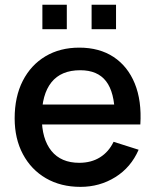

<svg xmlns="http://www.w3.org/2000/svg" viewBox="-20 -750 636 786"><path d="M355 -630.5V-730.5H455V-630.5ZM153.5 -630.5V-730.5H253.5V-630.5ZM309.5 15Q229 15 168.2 -20.2Q107.5 -55.5 73.8 -118.8Q40 -182 40 -265.5Q40 -354 73.2 -419Q106.5 -484 166 -519.5Q225.5 -555 304.5 -555Q387 -555 445 -516.8Q503 -478.5 531.8 -408Q560.5 -337.5 554.5 -240.5H450V-278.5Q449 -372.5 414.2 -417.5Q379.5 -462.5 308.5 -462.5Q230 -462.5 190.5 -413Q151 -363.5 151 -270Q151 -181 190.5 -132.2Q230 -83.5 304.5 -83.5Q353.5 -83.5 389.2 -105.8Q425 -128 445 -169.5L547.5 -137Q516 -64.5 452 -24.8Q388 15 309.5 15ZM117 -240.5V-322H502.5V-240.5Z"/></svg>

Font: Manrope ExtraLight SemiBold
Style: Regular
Weight: 600
Version: Version 4.504